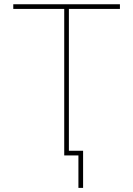

<svg xmlns="http://www.w3.org/2000/svg" viewBox="-20 -748 641 924"><path d="M43.9 -705.1V-727.5H557.1V-705.1H311.5V0H289.1V-705.1ZM357.4 156.2V0H304.7V-22.5H379.9V156.2Z"/></svg>

Font: Inter 24pt Thin
Style: Regular
Weight: 250
Designer: Rasmus Andersson
Foundry: rsms
Version: Version 4.001;git-66647c0bb